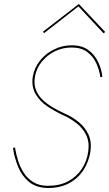

<svg xmlns="http://www.w3.org/2000/svg" viewBox="-20 -935 547 962"><path d="M55 -197Q60 -164 70.5 -130.5Q81 -97 99.5 -68.5Q118 -40 147.5 -22Q177 -4 220 -4Q279 -4 321 -26.5Q363 -49 389 -87.5Q415 -126 422 -175Q429 -223 412 -258Q395 -293 363 -318Q331 -343 294 -359Q255 -377 217.5 -402Q180 -427 158.5 -463.5Q137 -500 144 -550Q152 -596 180.5 -631.5Q209 -667 251 -687.5Q293 -708 339 -708Q391 -708 423 -684Q455 -660 472 -624Q489 -588 493 -550L483 -548Q478 -584 462.5 -618Q447 -652 417 -674.5Q387 -697 338 -697Q294 -697 255 -678Q216 -659 189 -625.5Q162 -592 155 -550Q149 -514 159.5 -486Q170 -458 192 -436.5Q214 -415 242.5 -398Q271 -381 300 -368Q340 -351 373 -324.5Q406 -298 423 -261.5Q440 -225 433 -175Q425 -125 398.5 -83.5Q372 -42 327 -17.5Q282 7 220 7Q161 6 125 -24Q89 -54 70.5 -100Q52 -146 45 -193ZM201 -769 195 -776 375 -915 507 -775 499 -768 373 -903Z"/></svg>

Font: Jost Thin
Style: Italic
Weight: 200
Italic angle: -5°
Version: Version 3.710